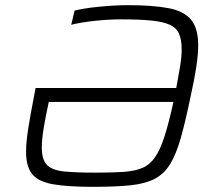

<svg xmlns="http://www.w3.org/2000/svg" viewBox="-20 -716 842 744"><path d="M340 8Q242 8 185.5 -2Q129 -12 105 -41Q81 -70 81 -127Q81 -165 89.5 -218.5Q98 -272 112 -344L118 -375H663Q672 -423 678 -459.5Q684 -496 684 -523Q684 -563 673.5 -586Q663 -609 637 -620.5Q611 -632 565 -636.5Q519 -641 448 -641Q403 -641 349.5 -635.5Q296 -630 256 -620L269 -675Q297 -682 333 -686.5Q369 -691 406.5 -693.5Q444 -696 474 -696Q572 -696 632.5 -684.5Q693 -673 720.5 -639.5Q748 -606 748 -541Q748 -505 740.5 -456Q733 -407 719 -344Q699 -247 681 -183Q663 -119 639.5 -80.5Q616 -42 579.5 -23Q543 -4 485.5 2Q428 8 340 8ZM352 -47Q416 -47 459.5 -50Q503 -53 532 -65.5Q561 -78 581 -107Q601 -136 617.5 -187.5Q634 -239 652 -321H169Q156 -261 149 -218Q142 -175 142 -144Q142 -97 162.5 -76.5Q183 -56 229 -51.5Q275 -47 352 -47Z"/></svg>

Font: Saira Expanded Light
Style: Italic
Weight: 300
Width: 7
Italic angle: -12°
Designer: Hector Gatti with collaboration of the Omnibus-Type team
Foundry: Omnibus-Type
Version: Version 1.101